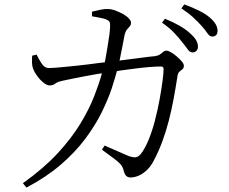

<svg xmlns="http://www.w3.org/2000/svg" viewBox="-20 -802 1040 872"><path d="M398 -749Q414 -753 435 -757.5Q456 -762 470 -761Q485 -761 503 -754.5Q521 -748 537.5 -739Q554 -730 564.5 -719Q575 -708 575 -699Q575 -688 569 -682Q563 -676 556 -667Q549 -658 545 -639Q542 -622 536.5 -594Q531 -566 525 -537Q524 -532 523 -527Q527 -527 530 -528Q580 -534 620.5 -539.5Q661 -545 684 -547Q698 -549 706 -554.5Q714 -560 721 -566Q728 -572 736 -572Q743 -572 756.5 -564.5Q770 -557 783 -545.5Q796 -534 805.5 -523Q815 -512 815 -504Q815 -493 809 -488Q803 -483 795.5 -477Q788 -471 786 -456Q778 -404 768.5 -353Q759 -302 746.5 -253.5Q734 -205 717 -159Q700 -113 678 -72Q666 -48 648 -30.5Q630 -13 610.5 -4.5Q591 4 573 4Q561 4 553.5 -3Q546 -10 542 -26Q538 -45 525 -58.5Q512 -72 491.5 -86.5Q471 -101 443 -122L455 -141Q476 -132 498.5 -122Q521 -112 539.5 -104Q558 -96 568 -92Q588 -86 598 -88Q608 -90 619 -102Q638 -126 654.5 -166Q671 -206 683.5 -254Q696 -302 704.5 -348.5Q713 -395 718 -432.5Q723 -470 723 -489Q723 -500 711 -500Q689 -500 658 -497.5Q627 -495 593 -490.5Q559 -486 529 -482Q519 -481 511 -479Q502 -446 487 -399Q470 -349 441.5 -291Q413 -233 367.5 -172Q322 -111 256.5 -54.5Q191 2 100 50L84 30Q178 -37 241 -105Q304 -173 344.5 -239.5Q385 -306 409 -368Q430 -422 443 -469Q433 -467 422 -466Q391 -461 359 -454.5Q327 -448 301 -443Q275 -438 263 -435Q240 -430 230.5 -422Q221 -414 206 -414Q193 -414 177 -427Q161 -440 148.5 -457.5Q136 -475 132 -486Q126 -500 125.5 -517Q125 -534 126 -549L146 -554Q156 -534 169 -513.5Q182 -493 203 -493Q217 -493 251.5 -496Q286 -499 332.5 -504Q379 -509 430 -516Q443 -517 456 -519Q457 -524 458 -529Q463 -556 468 -586.5Q473 -617 476.5 -642.5Q480 -668 480 -682Q481 -696 477.5 -702.5Q474 -709 462 -714Q449 -719 430.5 -722Q412 -725 398 -728ZM807 -611Q792 -631 770.5 -653.5Q749 -676 716 -699L729 -717Q768 -701 796.5 -684.5Q825 -668 844 -650Q863 -633 871 -619Q879 -605 879 -590Q879 -578 872 -571Q865 -564 855 -564Q842 -564 832 -578.5Q822 -593 807 -611ZM896 -684Q879 -703 858.5 -722Q838 -741 804 -764L817 -782Q855 -768 884 -753.5Q913 -739 931 -724Q951 -707 959.5 -692Q968 -677 968 -662Q968 -649 961.5 -642.5Q955 -636 944 -636Q932 -636 922 -651Q912 -666 896 -684Z"/></svg>

Font: Early Summer Mincho
Style: Regular
Weight: 400
Designer: GuiWonder
Version: Version 1.002